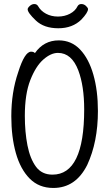

<svg xmlns="http://www.w3.org/2000/svg" viewBox="-20 -913 540 951"><path d="M244 18Q173 18 127 -28.5Q81 -75 58.5 -155Q36 -235 36 -337Q36 -456 70 -555Q102 -657 134 -657Q147 -657 153 -650Q197 -713 271 -713Q334 -713 377 -667.5Q420 -622 442.5 -543Q465 -464 465 -363Q465 -210 412 -96Q355 18 244 18ZM240 -48Q397 -48 397 -371Q397 -487 368 -564Q335 -651 267 -651Q232 -651 194.5 -618Q157 -585 130 -516Q103 -447 103 -339Q103 -259 116 -193Q129 -127 158 -87.5Q187 -48 240 -48ZM269 -773Q198 -773 157.5 -811.5Q117 -850 117 -867Q117 -874 127.5 -883.5Q138 -893 150 -893Q163 -893 169 -882Q182 -859 208 -845Q234 -831 267 -831Q300 -831 326.5 -845Q353 -859 364 -882Q370 -893 383 -893Q396 -893 406 -883.5Q416 -874 416 -868Q416 -851 383 -816Q339 -773 269 -773Z"/></svg>

Font: LXGW WenKai Mono Lite
Style: Regular
Weight: 400
Monospace: yes
Designer: LXGW / Fontworks Inc.
Foundry: LXGW / Fontworks Inc.
Version: Version 1.520; June 14, 2025